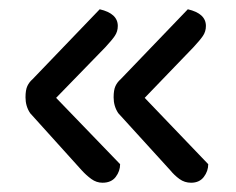

<svg xmlns="http://www.w3.org/2000/svg" viewBox="-20 -436 509 414"><path d="M239 -82Q239 -67 229.5 -54.5Q220 -42 201 -42Q188 -42 177 -50Q166 -58 156 -69L45 -192Q35 -207 35 -226Q35 -242 39 -250.5Q43 -259 50 -265L195 -416Q234 -407 234 -380Q234 -368 227.5 -358.5Q221 -349 207 -334L101 -225ZM429 -82Q429 -67 419.5 -54.5Q410 -42 392 -42Q378 -42 367 -50Q356 -58 347 -69L235 -192Q225 -207 225 -226Q225 -242 229 -250.5Q233 -259 240 -265L385 -416Q424 -407 424 -380Q424 -368 417.5 -358.5Q411 -349 397 -334L292 -225Z"/></svg>

Font: Baloo Bhai 2
Style: Regular
Weight: 400
Designer: Supriya Tembe, Noopur Datye and Ek Type
Foundry: Ek Type
Version: Version 1.640;PS 1.000;hotconv 16.6.51;makeotf.lib2.5.65220;